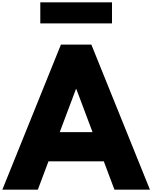

<svg xmlns="http://www.w3.org/2000/svg" viewBox="-62 -1619 1300 1639"><path d="M282 -1599V-1419H894V-1599ZM718 -1238H458L-42 0H261L352 -242H824L915 0H1218ZM728 -491H448L586 -858H590Z"/></svg>

Font: Poland Can Into
Style: BigWritings
Weight: 700
Foundry: Cannot Into Space Fonts
Version: Version 0.92